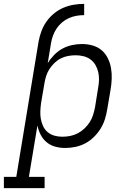

<svg xmlns="http://www.w3.org/2000/svg" viewBox="-68 -755 688 990"><path d="M-48 215V157H16L131 -541Q136 -568 145.5 -594Q155 -620 171.5 -643.5Q188 -667 210.5 -685.5Q233 -704 259 -715Q285 -726 312 -730.5Q339 -735 366 -735V-677Q346 -677 326 -673.5Q306 -670 287 -661.5Q268 -653 251.5 -639Q235 -625 223.5 -607.5Q212 -590 205 -570.5Q198 -551 195 -532L178 -429Q192 -452 211.5 -472Q231 -492 254.5 -504.5Q278 -517 303.5 -522.5Q329 -528 355 -528Q383 -528 409.5 -520.5Q436 -513 456 -496Q476 -479 488 -454.5Q500 -430 504.5 -403.5Q509 -377 508 -348.5Q507 -320 502 -292L485 -192Q481 -166 473 -140.5Q465 -115 450.5 -91.5Q436 -68 415.5 -48Q395 -28 371 -15.5Q347 -3 320.5 2.5Q294 8 268 8Q241 8 216 1Q191 -6 172 -22Q153 -38 141.5 -60.5Q130 -83 125 -108L81 157H162V215ZM253 -50Q274 -50 294 -54Q314 -58 332.5 -67.5Q351 -77 367 -92Q383 -107 394.5 -125Q406 -143 412 -162.5Q418 -182 422 -202L438 -302Q442 -322 442.5 -343Q443 -364 438.5 -383.5Q434 -403 424 -420Q414 -437 398.5 -448.5Q383 -460 363 -465Q343 -470 322 -470Q303 -470 283.5 -466.5Q264 -463 246 -454Q228 -445 213 -430.5Q198 -416 187 -399Q176 -382 170 -363Q164 -344 161 -325L144 -225Q141 -204 140 -183Q139 -162 142.5 -142Q146 -122 154.5 -104Q163 -86 178 -73.5Q193 -61 212.5 -55.5Q232 -50 253 -50Z"/></svg>

Font: Iosevka Etoile Light Oblique
Style: Regular
Weight: 300
Italic angle: -9°
Designer: Belleve Invis
Foundry: Belleve Invis
Version: Version 15.5.2; ttfautohint (v1.8.4)